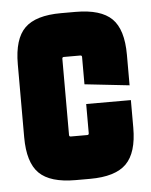

<svg xmlns="http://www.w3.org/2000/svg" viewBox="-43 -537 458 582"><g transform="rotate(-5 186.0 -246.0)"><path d="M20 -135V-357Q20 -434 53.5 -467Q87 -500 164 -500H208Q285 -500 318.5 -467Q352 -434 352 -357V-264L216 -279V-362Q216 -367 211 -367H161Q156 -367 156 -362V-130Q156 -125 161 -125H211Q216 -125 216 -130V-219H352V-135Q352 -59 318.5 -25.5Q285 8 208 8H164Q87 8 53.5 -25Q20 -58 20 -135Z"/></g></svg>

Font: Karantina
Style: Bold
Weight: 700
Designer: Rony Koch
Foundry: Rony Koch
Version: Version 1.000; ttfautohint (v1.8.3)